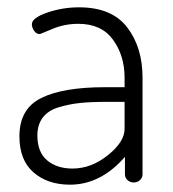

<svg xmlns="http://www.w3.org/2000/svg" viewBox="-20 -498 471 524"><path d="M196 -478Q285 -478 327 -423.5Q369 -369 369 -286V-22Q369 -13 362 -6.5Q355 0 345 0Q335 0 328 -6.5Q321 -13 321 -22V-70Q255 6 171 6Q110 6 71.5 -27.5Q33 -61 33 -126Q33 -201 92.5 -230.5Q152 -260 266 -260H320V-286Q320 -346 288.5 -389.5Q257 -433 194 -433Q156 -433 123 -419Q90 -405 89 -405Q79 -405 73 -414Q67 -423 67 -432Q67 -449 108.5 -463.5Q150 -478 196 -478ZM320 -146V-220H271Q228 -220 199 -217Q170 -214 141 -205.5Q112 -197 97 -177.5Q82 -158 82 -128Q82 -83 108.5 -60.5Q135 -38 178 -38Q229 -38 274.5 -74.5Q320 -111 320 -146Z"/></svg>

Font: Dosis
Style: Light
Weight: 300
Designer: Edgar Tolentino, Pablo Impallari, Igino Marini
Foundry: Edgar Tolentino, Pablo Impallari, Igino Marini
Version: Version 1.007